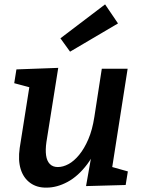

<svg xmlns="http://www.w3.org/2000/svg" viewBox="-20 -846 652 877"><path d="M193 11Q149 12 118 -10.5Q87 -33 74.5 -73.5Q62 -114 70 -170L117 -467L127 -444L45 -466L55 -529L246 -536L192 -197Q187 -162 190.5 -136.5Q194 -111 207.5 -97Q221 -83 244 -83Q268 -83 293 -96.5Q318 -110 341.5 -138.5Q365 -167 383.5 -210Q402 -253 411 -312L445 -532H563L490 -66L475 -88L564 -63L554 -1L373 4L405 -177L441 -239Q420 -151 378.5 -96Q337 -41 288.5 -15Q240 11 193 11ZM300 -610 256 -671 460 -826 519 -739Z"/></svg>

Font: Bitter Thin SemiBold
Style: Italic
Weight: 600
Italic angle: -9°
Version: Version 2.002